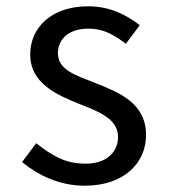

<svg xmlns="http://www.w3.org/2000/svg" viewBox="-20 -577 540 610"><path d="M249 13C375 13 444 -60 444 -148C444 -251 356 -284 281 -314C220 -338 164 -355 164 -408C164 -449 194 -486 261 -486C310 -486 342 -466 380 -438L424 -497C381 -530 329 -557 260 -557C144 -557 76 -490 76 -404C76 -311 162 -275 234 -246C295 -222 355 -199 355 -142C355 -96 321 -57 252 -57C185 -57 144 -84 95 -122L50 -62C103 -19 170 13 249 13Z"/></svg>

Font: Noto Sans Mono CJK SC Regular
Style: Regular
Weight: 400
Designer: Ryoko NISHIZUKA (kana & ideographs); Paul D. Hunt (Latin, Greek & Cyrillic); Wenlong ZHANG (bopomofo); Sandoll Communica
Foundry: Adobe Systems Incorporated
Version: Version 1.005;PS 1.005;hotconv 1.0.96;makeotf.lib2.5.65012